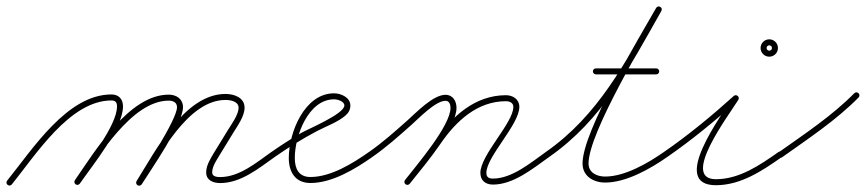

<svg xmlns="http://www.w3.org/2000/svg" viewBox="-24 -566 2741 608"><path d="M0 19.4C4.1 22.7 10.1 22.1 13.4 18C89.6 -76.2 197.5 -247.9 328.9 -247.9C341.8 -247.9 346.5 -241.6 346.5 -229.1C346.5 -167 251.8 -51.1 213.2 4.6C210.2 8.9 211.3 14.8 215.6 17.8C219.9 20.8 225.8 19.7 228.8 15.4C228.8 15.4 228.8 15.4 228.8 15.4C270.3 -44.4 365.5 -160.5 365.5 -229.1C365.5 -252 352.3 -266.9 328.9 -266.9C188.7 -266.9 79.3 -93.7 -1.4 6C-4.7 10.1 -4.1 16.1 0 19.4ZM215.6 17.8C219.9 20.8 225.8 19.7 228.8 15.4C288.9 -71.2 393.8 -247.3 510.3 -247.3C524 -247.3 536.5 -241.9 536.5 -226.5C536.5 -187.2 431.5 -29 408.9 7.3C406.1 11.7 407.4 17.6 411.9 20.4C416.3 23.1 422.2 21.8 425 17.3C453.4 -28.2 555.5 -173.9 555.5 -226.5C555.5 -252.7 534.6 -266.3 510.3 -266.3C384.3 -266.3 277.8 -88.6 213.2 4.6C210.2 8.9 211.3 14.8 215.6 17.8ZM411.6 20.6C416 23.3 421.9 22 424.6 17.6C480.7 -71.9 570.4 -249.5 690.2 -249.5C705.5 -249.5 731.5 -245.2 731.5 -225C731.5 -202.4 709 -172.7 697.9 -154.5C697.9 -154.5 697.9 -154.5 697.9 -154.5C697.9 -154.5 697.9 -154.5 697.9 -154.5C683.9 -131.7 669.9 -108.8 655.9 -86C655.9 -86 655.9 -85.9 655.9 -85.9C655.8 -85.9 655.8 -85.9 655.8 -85.9C644.1 -66 628.9 -44 628.9 -20C628.9 5.2 651.4 13.7 673.1 13.7C739.2 13.7 795.1 -33 846.5 -69.2C850.8 -72.3 851.8 -78.2 848.8 -82.5C845.7 -86.8 839.8 -87.8 835.5 -84.8C788 -51.3 734.2 -5.3 673.1 -5.3C662.8 -5.3 647.9 -6.7 647.9 -20C647.9 -39.7 662.6 -60 672.2 -76.2C672.2 -76.2 672.2 -76.1 672.1 -76.1C672.1 -76.1 672.1 -76 672.1 -76C686.1 -98.9 700.1 -121.7 714.1 -144.6C714.1 -144.6 714.1 -144.6 714.1 -144.6C714.1 -144.6 714.1 -144.6 714.1 -144.6C727.7 -166.9 750.5 -197.7 750.5 -225C750.5 -257.3 717.1 -268.5 690.2 -268.5C560.2 -268.5 469.1 -89.2 408.5 7.5C405.8 11.9 407.1 17.8 411.6 20.6Z M846.4 -69.2C846.4 -69.2 846.4 -69.2 846.4 -69.2C889.3 -99.1 933.7 -126.6 980 -151C1008.6 -166.1 1046.1 -179.2 1070.4 -200.5C1080 -208.8 1085.5 -219.1 1085.5 -232C1085.5 -257.4 1055.7 -270.5 1034 -270.5C939.7 -270.5 890.5 -145.1 890.5 -66C890.5 -21.9 910.5 13.5 959 13.5C1028.3 13.5 1101 -30.9 1155.5 -69.2C1159.8 -72.3 1160.8 -78.2 1157.8 -82.5C1154.7 -86.8 1148.8 -87.8 1144.5 -84.8C1144.5 -84.8 1144.5 -84.8 1144.5 -84.8C1093.6 -48.9 1024 -5.5 959 -5.5C921.4 -5.5 909.5 -32.5 909.5 -66C909.5 -133.8 951.6 -251.5 1034 -251.5C1044.3 -251.5 1066.5 -245.5 1066.5 -232C1066.5 -205.2 951.5 -157.5 929.9 -145C897.6 -126.4 866.2 -106.1 835.6 -84.8C831.3 -81.8 830.2 -75.9 833.2 -71.6C836.2 -67.3 842.1 -66.2 846.4 -69.2Z M1155.4 -69.2C1155.4 -69.2 1155.4 -69.2 1155.4 -69.2C1199.4 -99.7 1239.4 -135.5 1279.3 -171C1301.5 -190.7 1355.1 -246.8 1386.7 -246.8C1399.1 -246.8 1402.6 -234.8 1402.6 -224.4C1402.6 -167.9 1296.2 -44.2 1258.5 4.2C1255.3 8.3 1256 14.3 1260.2 17.5C1264.3 20.7 1270.3 20 1273.5 15.8C1273.5 15.8 1273.5 15.8 1273.5 15.8C1314.8 -37.3 1421.6 -160.5 1421.6 -224.4C1421.6 -245.6 1410.3 -265.8 1386.7 -265.8C1347.4 -265.8 1294.1 -209.6 1266.7 -185.2C1227.3 -150.2 1188 -114.9 1144.6 -84.8C1140.3 -81.8 1139.2 -75.9 1142.2 -71.6C1145.2 -67.3 1151.1 -66.2 1155.4 -69.2ZM1273.4 15.9C1273.4 15.9 1273.4 15.9 1273.4 15.9C1306.6 -25.6 1340.8 -66.7 1370.8 -110.6C1419.6 -181.8 1486.8 -245.5 1578.2 -245.5C1589.7 -245.5 1601.6 -240.6 1601.6 -227.5C1601.6 -176.8 1497.2 -75.2 1497.2 -18.6C1497.2 5.7 1513.4 18.5 1537 18.5C1602.6 18.5 1664.1 -32.8 1715.5 -69.3C1719.8 -72.3 1720.8 -78.2 1717.7 -82.5C1714.7 -86.8 1708.8 -87.8 1704.5 -84.7C1704.5 -84.7 1704.5 -84.7 1704.5 -84.7C1656.9 -51 1597.6 -0.5 1537 -0.5C1523.8 -0.5 1516.2 -4.8 1516.2 -18.6C1516.2 -70 1620.6 -171.5 1620.6 -227.5C1620.6 -251.5 1600.4 -264.5 1578.2 -264.5C1480.2 -264.5 1407.6 -198 1355.2 -121.4C1325.4 -77.9 1291.4 -37.1 1258.6 4.1C1255.3 8.2 1256 14.2 1260.1 17.4C1264.2 20.7 1270.2 20 1273.4 15.9Z M1715.4 -69.2C1715.4 -69.2 1715.4 -69.2 1715.4 -69.2C1884.8 -187.4 1970.8 -355.5 2070.3 -531.3C2073.4 -536.8 2070.8 -541.9 2066.7 -544.3C2062.5 -546.6 2056.9 -546.2 2053.7 -540.7C2001.9 -449 1820.7 -151.8 1820.7 -48.3C1820.7 -7.9 1855.5 12.1 1892.3 12.1C1959.4 12.1 2036.3 -32 2089.4 -69.2C2093.7 -72.2 2094.8 -78.2 2091.8 -82.4C2088.8 -86.7 2082.8 -87.8 2078.6 -84.8C2078.6 -84.8 2078.6 -84.8 2078.6 -84.8C2028.9 -50 1955.1 -6.9 1892.3 -6.9C1866.3 -6.9 1839.7 -18.8 1839.7 -48.3C1839.7 -145.5 2021.2 -444.6 2070.3 -531.3C2073.4 -536.8 2070.8 -541.9 2066.7 -544.3C2062.5 -546.6 2056.9 -546.2 2053.7 -540.7C1955.8 -367.6 1871.2 -201.1 1704.6 -84.8C1700.3 -81.8 1699.2 -75.9 1702.2 -71.6C1705.2 -67.3 1711.1 -66.2 1715.4 -69.2ZM1863 -330.5C1863 -330.5 1863 -330.5 1863 -330.5C1926.7 -330.5 1990.3 -330.5 2054 -330.5C2059.2 -330.5 2063.5 -334.8 2063.5 -340C2063.5 -345.2 2059.2 -349.5 2054 -349.5C2054 -349.5 2054 -349.5 2054 -349.5C1990.3 -349.5 1926.7 -349.5 1863 -349.5C1857.8 -349.5 1853.5 -345.2 1853.5 -340C1853.5 -334.8 1857.8 -330.5 1863 -330.5Z M2089.4 -69.2C2089.4 -69.2 2089.4 -69.2 2089.4 -69.2C2166.8 -122.6 2242.5 -185 2312.4 -247.9C2316.4 -251.6 2314.2 -256.9 2310.3 -260.2C2306.4 -263.4 2300.8 -264.6 2297.9 -260C2262.2 -202 2094.3 20.5 2243 20.5C2322.1 20.5 2390.2 -25.4 2452.5 -69.2C2456.8 -72.3 2457.8 -78.2 2454.8 -82.5C2451.7 -86.8 2445.8 -87.8 2441.5 -84.8C2382.9 -43.5 2317.6 1.5 2243 1.5C2130.2 1.5 2283.6 -200.5 2314.1 -250C2316.9 -254.6 2315.3 -259.5 2312 -262.2C2308.7 -265 2303.7 -265.7 2299.6 -262.1C2230.4 -199.6 2155.4 -137.8 2078.6 -84.8C2074.3 -81.8 2073.2 -75.9 2076.2 -71.6C2079.2 -67.3 2085.1 -66.2 2089.4 -69.2ZM2420.5 -414C2420.5 -409.3 2416.7 -405.5 2412 -405.5C2407.3 -405.5 2403.5 -409.3 2403.5 -414C2403.5 -418.7 2407.3 -422.5 2412 -422.5C2416.7 -422.5 2420.5 -418.7 2420.5 -414ZM2384.5 -414C2384.5 -398.8 2396.8 -386.5 2412 -386.5C2427.2 -386.5 2439.5 -398.8 2439.5 -414C2439.5 -429.2 2427.2 -441.5 2412 -441.5C2396.8 -441.5 2384.5 -429.2 2384.5 -414Z M2439.3 -70.2C2442.3 -65.9 2448.2 -64.9 2452.5 -67.9C2535.1 -126.6 2623.5 -184.9 2694.8 -257.3C2698.5 -261.1 2698.4 -267.1 2694.7 -270.8C2690.9 -274.5 2684.9 -274.4 2681.2 -270.7C2681.2 -270.7 2681.2 -270.7 2681.2 -270.7C2610.8 -199.1 2523.2 -141.5 2441.5 -83.4C2437.2 -80.4 2436.2 -74.4 2439.3 -70.2Z"/></svg>

Font: FRB American Cursive Extralight
Style: Italic
Weight: 200
Italic angle: -25°
Version: Version 2.0;Modular Font Editor K font №1